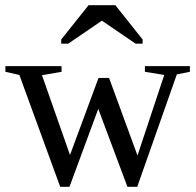

<svg xmlns="http://www.w3.org/2000/svg" viewBox="-20 -716 762 746"><path d="M513.2 9.8H475.1L361.8 -293L250 9.8H213.9L55.2 -424.8L1 -437V-459H219.2V-437L143.1 -423.8L252 -113.8L362.8 -413.1H403.8L514.2 -111.8L618.2 -424.8L543 -437V-459H717.8V-437L667 -426.8ZM217.8 -546.4V-562.5L324.2 -695.8H428.2L534.2 -562.5V-546.4H506.8L376 -635.7L245.1 -546.4Z"/></svg>

Font: Times New Roman
Style: Regular
Weight: 400
Designer: Steve Matteson
Foundry: Ascender Corporation
Version: Version 2.00.3